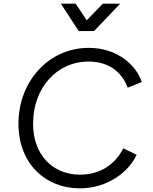

<svg xmlns="http://www.w3.org/2000/svg" viewBox="-20 -1019 836 1051"><path d="M495 -849 638 -999H543L455 -908L394 -999H313L411 -849ZM417 12C569 12 686 -79 728 -172L655 -207C611 -120 529 -63 418 -63C266 -63 161 -174 161 -342C161 -536 289 -682 465 -682C574 -682 647 -626 679 -539L756 -570C726 -662 623 -757 466 -757C246 -757 81 -573 81 -342C81 -121 231 12 417 12Z"/></svg>

Font: Plus Jakarta Sans
Style: Italic
Weight: 400
Italic angle: -8°
Designer: Gumpita Rahayu
Foundry: Tokotype
Version: Version 2.071;gftools[0.9.30]